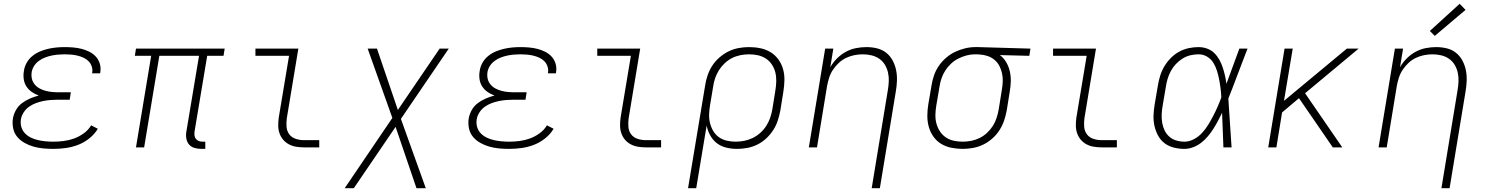

<svg xmlns="http://www.w3.org/2000/svg" viewBox="-20 -776 7840 1011"><path d="M261 8Q234 8 207.5 5.5Q181 3 156.5 -4Q132 -11 109.5 -23.5Q87 -36 71 -55Q55 -74 49.5 -99.5Q44 -125 48 -152Q52 -175 64 -196.5Q76 -218 96 -233Q116 -248 138.5 -257.5Q161 -267 184 -273Q164 -280 147 -292Q130 -304 119 -321Q108 -338 105 -359.5Q102 -381 106 -403Q109 -425 120.5 -445.5Q132 -466 150.5 -481Q169 -496 190.5 -505Q212 -514 234 -519Q256 -524 277.5 -526Q299 -528 321 -528Q344 -528 366.5 -526Q389 -524 410.5 -518.5Q432 -513 451.5 -503Q471 -493 485 -477.5Q499 -462 505.5 -440.5Q512 -419 508 -396Q508 -395 508 -393.5Q508 -392 507 -390H465Q465 -391 465 -392Q465 -393 466 -395Q468 -412 462.5 -427.5Q457 -443 446 -454Q435 -465 420 -472Q405 -479 388.5 -483Q372 -487 355 -488.5Q338 -490 321 -490Q304 -490 286.5 -488.5Q269 -487 252 -483.5Q235 -480 218 -473.5Q201 -467 185.5 -456Q170 -445 160 -429.5Q150 -414 147 -397Q144 -378 148 -361Q152 -344 163 -331Q174 -318 189 -310Q204 -302 221 -297.5Q238 -293 255.5 -291.5Q273 -290 292 -290H353L347 -251H285Q266 -251 246.5 -249.5Q227 -248 207.5 -244Q188 -240 169 -233Q150 -226 133 -214Q116 -202 104.5 -184Q93 -166 90 -147Q87 -126 92.5 -107Q98 -88 111.5 -74Q125 -60 142.5 -51.5Q160 -43 179.5 -38.5Q199 -34 219.5 -32Q240 -30 261 -30Q288 -30 315.5 -33.5Q343 -37 369.5 -46.5Q396 -56 420.5 -73.5Q445 -91 460 -116L495 -98Q478 -69 450 -47Q422 -25 390.5 -13Q359 -1 326 3.5Q293 8 261 8Z M1040 8Q1022 8 1004.5 3Q987 -2 976 -14.5Q965 -27 961.5 -45Q958 -63 961 -81L1028 -482H819L739 0H696L776 -482H690L696 -520H1163L1157 -482H1071L1004 -81Q1003 -71 1004.5 -61Q1006 -51 1012 -44Q1018 -37 1027 -33.5Q1036 -30 1047 -30H1061V8Z M1580 0Q1559 0 1538.5 -3.5Q1518 -7 1500.5 -16.5Q1483 -26 1470.5 -41Q1458 -56 1451.5 -75Q1445 -94 1445 -115.5Q1445 -137 1448 -158L1502 -482H1325V-520H1551L1490 -152Q1487 -129 1489 -107Q1491 -85 1503.5 -68.5Q1516 -52 1537 -45Q1558 -38 1580 -38H1661V0Z M1795 215 2046 -155 1916 -520H1965L2075 -197L2295 -520H2343L2091 -150L2222 215H2173L2063 -108L1843 215Z M2661 8Q2634 8 2607.5 5.5Q2581 3 2556.5 -4Q2532 -11 2509.5 -23.5Q2487 -36 2471 -55Q2455 -74 2449.5 -99.5Q2444 -125 2448 -152Q2452 -175 2464 -196.5Q2476 -218 2496 -233Q2516 -248 2538.5 -257.5Q2561 -267 2584 -273Q2564 -280 2547 -292Q2530 -304 2519 -321Q2508 -338 2505 -359.5Q2502 -381 2506 -403Q2509 -425 2520.5 -445.5Q2532 -466 2550.5 -481Q2569 -496 2590.5 -505Q2612 -514 2634 -519Q2656 -524 2677.5 -526Q2699 -528 2721 -528Q2744 -528 2766.5 -526Q2789 -524 2810.5 -518.5Q2832 -513 2851.5 -503Q2871 -493 2885 -477.5Q2899 -462 2905.5 -440.5Q2912 -419 2908 -396Q2908 -395 2908 -393.5Q2908 -392 2907 -390H2865Q2865 -391 2865 -392Q2865 -393 2866 -395Q2868 -412 2862.5 -427.5Q2857 -443 2846 -454Q2835 -465 2820 -472Q2805 -479 2788.5 -483Q2772 -487 2755 -488.5Q2738 -490 2721 -490Q2704 -490 2686.5 -488.5Q2669 -487 2652 -483.5Q2635 -480 2618 -473.5Q2601 -467 2585.5 -456Q2570 -445 2560 -429.5Q2550 -414 2547 -397Q2544 -378 2548 -361Q2552 -344 2563 -331Q2574 -318 2589 -310Q2604 -302 2621 -297.5Q2638 -293 2655.5 -291.5Q2673 -290 2692 -290H2753L2747 -251H2685Q2666 -251 2646.5 -249.5Q2627 -248 2607.5 -244Q2588 -240 2569 -233Q2550 -226 2533 -214Q2516 -202 2504.5 -184Q2493 -166 2490 -147Q2487 -126 2492.5 -107Q2498 -88 2511.5 -74Q2525 -60 2542.5 -51.5Q2560 -43 2579.5 -38.5Q2599 -34 2619.5 -32Q2640 -30 2661 -30Q2688 -30 2715.5 -33.5Q2743 -37 2769.5 -46.5Q2796 -56 2820.5 -73.5Q2845 -91 2860 -116L2895 -98Q2878 -69 2850 -47Q2822 -25 2790.5 -13Q2759 -1 2726 3.5Q2693 8 2661 8Z M3380 0Q3359 0 3338.5 -3.5Q3318 -7 3300.5 -16.5Q3283 -26 3270.5 -41Q3258 -56 3251.5 -75Q3245 -94 3245 -115.5Q3245 -137 3248 -158L3302 -482H3125V-520H3351L3290 -152Q3287 -129 3289 -107Q3291 -85 3303.5 -68.5Q3316 -52 3337 -45Q3358 -38 3380 -38H3461V0Z M3603 215 3693 -326Q3697 -353 3706 -379.5Q3715 -406 3730.5 -430Q3746 -454 3768.5 -473.5Q3791 -493 3816.5 -505.5Q3842 -518 3869.5 -523Q3897 -528 3924 -528Q3955 -528 3984 -522Q4013 -516 4037 -501.5Q4061 -487 4078 -464Q4095 -441 4103 -413Q4111 -385 4110.5 -355Q4110 -325 4105 -294L4089 -194Q4084 -168 4075.5 -141.5Q4067 -115 4051.5 -91Q4036 -67 4014.5 -47Q3993 -27 3967.5 -14.5Q3942 -2 3914.5 3Q3887 8 3861 8Q3831 8 3803 1Q3775 -6 3754 -22.5Q3733 -39 3719.5 -63.5Q3706 -88 3701 -115L3646 215ZM3853 -30Q3876 -30 3899 -34.5Q3922 -39 3943.5 -49.5Q3965 -60 3983.5 -76.5Q4002 -93 4015 -113.5Q4028 -134 4035.5 -156Q4043 -178 4047 -201L4063 -301Q4067 -325 4067.5 -349Q4068 -373 4062.5 -395Q4057 -417 4044.5 -436Q4032 -455 4013 -467.5Q3994 -480 3971 -485Q3948 -490 3924 -490Q3902 -490 3879 -485.5Q3856 -481 3835 -470.5Q3814 -460 3796 -443Q3778 -426 3765.5 -406Q3753 -386 3745.5 -364Q3738 -342 3735 -319L3719 -223Q3715 -199 3714 -175Q3713 -151 3718.5 -128.5Q3724 -106 3735.5 -86.5Q3747 -67 3765 -54Q3783 -41 3806 -35.5Q3829 -30 3853 -30Z M4570 215 4655 -301Q4659 -324 4660 -347.5Q4661 -371 4656 -393.5Q4651 -416 4639.5 -435Q4628 -454 4610 -466.5Q4592 -479 4569.5 -484.5Q4547 -490 4523 -490Q4501 -490 4478.5 -485.5Q4456 -481 4435 -471Q4414 -461 4396.5 -444.5Q4379 -428 4366 -408.5Q4353 -389 4346 -367Q4339 -345 4335 -323L4282 0H4239L4325 -520H4368L4352 -422Q4366 -447 4387 -468Q4408 -489 4433.5 -503Q4459 -517 4487 -522.5Q4515 -528 4542 -528Q4571 -528 4598 -521.5Q4625 -515 4646 -498.5Q4667 -482 4680 -458Q4693 -434 4698.5 -407Q4704 -380 4703 -351.5Q4702 -323 4697 -294L4613 215Z M5049 8Q5019 8 4989.5 2Q4960 -4 4936 -18.5Q4912 -33 4895.5 -56Q4879 -79 4871 -107Q4863 -135 4863 -165Q4863 -195 4868 -226L4885 -326Q4889 -352 4898 -378.5Q4907 -405 4923 -428.5Q4939 -452 4961.5 -471.5Q4984 -491 5009.5 -503Q5035 -515 5062 -521.5Q5089 -528 5116 -528Q5120 -528 5123.5 -528Q5127 -528 5131 -528L5406 -520L5400 -482L5245 -486Q5265 -471 5278 -449Q5291 -427 5297 -401.5Q5303 -376 5302.5 -349Q5302 -322 5297 -294L5281 -194Q5276 -167 5267 -140.5Q5258 -114 5242.5 -90Q5227 -66 5205 -46.5Q5183 -27 5157 -14.5Q5131 -2 5103.5 3Q5076 8 5049 8ZM5049 -30Q5072 -30 5094.5 -34.5Q5117 -39 5138.5 -49.5Q5160 -60 5178 -77Q5196 -94 5208.5 -114Q5221 -134 5228 -156Q5235 -178 5239 -201L5255 -301Q5259 -323 5260 -345.5Q5261 -368 5256.5 -389Q5252 -410 5242.5 -428.5Q5233 -447 5217 -460.5Q5201 -474 5180.5 -481Q5160 -488 5138 -489L5125 -490Q5122 -490 5119 -490Q5116 -490 5113 -490Q5091 -490 5069 -484Q5047 -478 5026 -467.5Q5005 -457 4987.5 -440.5Q4970 -424 4957.5 -404.5Q4945 -385 4937.5 -363Q4930 -341 4927 -319L4910 -219Q4906 -195 4905.5 -171Q4905 -147 4911 -125Q4917 -103 4929.5 -84Q4942 -65 4960.5 -52.5Q4979 -40 5002 -35Q5025 -30 5049 -30Z M5780 0Q5759 0 5738.5 -3.5Q5718 -7 5700.5 -16.5Q5683 -26 5670.5 -41Q5658 -56 5651.5 -75Q5645 -94 5645 -115.5Q5645 -137 5648 -158L5702 -482H5525V-520H5751L5690 -152Q5687 -129 5689 -107Q5691 -85 5703.5 -68.5Q5716 -52 5737 -45Q5758 -38 5780 -38H5861V0Z M6217 8Q6188 8 6160.5 1Q6133 -6 6112 -22Q6091 -38 6078 -62Q6065 -86 6059 -113Q6053 -140 6054 -168.5Q6055 -197 6060 -226L6077 -326Q6081 -351 6089 -377Q6097 -403 6111 -426.5Q6125 -450 6144.5 -470Q6164 -490 6188.5 -503.5Q6213 -517 6239.5 -522.5Q6266 -528 6291 -528Q6315 -528 6336.5 -520Q6358 -512 6373.5 -497Q6389 -482 6400 -462.5Q6411 -443 6418 -422Q6425 -401 6430 -379Q6435 -357 6438 -335Q6455 -381 6472 -427.5Q6489 -474 6506 -520H6549Q6523 -454 6498.5 -388Q6474 -322 6448 -257Q6453 -193 6456.5 -128.5Q6460 -64 6465 0H6422Q6420 -46 6418.5 -91.5Q6417 -137 6415 -182Q6405 -161 6393.5 -139.5Q6382 -118 6369 -97.5Q6356 -77 6340 -58Q6324 -39 6304.5 -24Q6285 -9 6262 -0.5Q6239 8 6217 8ZM6217 -30Q6242 -30 6266.5 -43Q6291 -56 6309.5 -76Q6328 -96 6342 -119Q6356 -142 6368.5 -166Q6381 -190 6391.5 -214Q6402 -238 6411 -263Q6410 -287 6407 -311Q6404 -335 6399.5 -358Q6395 -381 6388 -403.5Q6381 -426 6369 -445.5Q6357 -465 6336.5 -477.5Q6316 -490 6291 -490Q6270 -490 6248.5 -485Q6227 -480 6207.5 -468Q6188 -456 6172 -439Q6156 -422 6145.5 -402.5Q6135 -383 6128.5 -362Q6122 -341 6119 -319L6102 -219Q6098 -197 6097 -174.5Q6096 -152 6099.5 -130.5Q6103 -109 6112 -90Q6121 -71 6136.5 -57Q6152 -43 6173 -36.5Q6194 -30 6217 -30Z M6658 0 6744 -520H6787L6741 -245L7072 -520H7134L6852 -285L7048 0H6998L6820 -259L6731 -184L6701 0Z M7570 215 7655 -301Q7659 -324 7660 -347.5Q7661 -371 7656 -393.5Q7651 -416 7639.5 -435Q7628 -454 7610 -466.5Q7592 -479 7569.5 -484.5Q7547 -490 7523 -490Q7501 -490 7478.5 -485.5Q7456 -481 7435 -471Q7414 -461 7396.5 -444.5Q7379 -428 7366 -408.5Q7353 -389 7346 -367Q7339 -345 7335 -323L7282 0H7239L7325 -520H7368L7352 -422Q7366 -447 7387 -468Q7408 -489 7433.5 -503Q7459 -517 7487 -522.5Q7515 -528 7542 -528Q7571 -528 7598 -521.5Q7625 -515 7646 -498.5Q7667 -482 7680 -458Q7693 -434 7698.5 -407Q7704 -380 7703 -351.5Q7702 -323 7697 -294L7613 215ZM7535 -587 7509 -613 7666 -756 7697 -724Z"/></svg>

Font: Iosevka SS04 XLt Ex
Style: Italic
Weight: 200
Width: 7
Italic angle: -9°
Monospace: yes
Designer: Belleve Invis
Foundry: Belleve Invis
Version: Version 19.0.0; ttfautohint (v1.8.4)